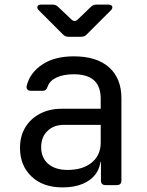

<svg xmlns="http://www.w3.org/2000/svg" viewBox="-20 -805 640 835"><path d="M252 10Q167 10 117 -37.5Q67 -85 67 -162Q67 -213 90 -251Q113 -289 154 -310.5Q195 -332 248 -332H418V-375Q418 -429 389 -455.5Q360 -482 301 -482Q256 -482 226 -468Q196 -454 187 -428Q184 -419 179 -414.5Q174 -410 165 -410H115Q105 -410 99.5 -415.5Q94 -421 96 -431Q109 -487 162.5 -523.5Q216 -560 301 -560Q401 -560 454.5 -512Q508 -464 508 -378V-20Q508 0 488 0H439Q419 0 419 -20V-100H404L418 -120Q418 -80 398 -51Q378 -22 341 -6Q304 10 252 10ZM274 -66Q340 -66 379 -98Q418 -130 418 -185V-262H258Q214 -262 186.5 -235.5Q159 -209 159 -165Q159 -119 189.5 -92.5Q220 -66 274 -66ZM278 -645Q264 -645 254 -655L149 -760Q140 -769 143 -777Q146 -785 159 -785H209Q223 -785 233 -775L291 -720Q305 -707 319 -721L375 -775Q385 -785 399 -785H451Q465 -785 468 -777Q471 -769 462 -760L357 -655Q347 -645 333 -645Z"/></svg>

Font: Pitagon Sans Mono
Style: Regular
Weight: 400
Monospace: yes
Designer: Travis Tran
Foundry: Pitagon
Version: Version 1.001;gftools[0.9.26]